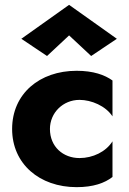

<svg xmlns="http://www.w3.org/2000/svg" viewBox="-20 -762 534 792"><path d="M265 -616 356 -531 462 -602 265 -742 68 -602 174 -531ZM186 -230C186 -297 240 -350 308 -350C357 -350 416 -325 444 -282V-430C412 -453 365 -470 296 -470C143 -470 30 -375 30 -230C30 -86 143 10 296 10C365 10 412 -7 444 -32V-179C417 -136 363 -110 308 -110C240 -110 186 -157 186 -230Z"/></svg>

Font: Jost
Style: Bold
Weight: 700
Version: Version 3.710